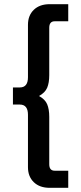

<svg xmlns="http://www.w3.org/2000/svg" viewBox="-20 -766 388 920"><path d="M114 35V-216Q114 -265 75 -265H42V-347H75Q114 -347 114 -396V-647Q114 -692 142 -719Q170 -746 218 -746H307V-664H242Q216 -664 216 -633V-406Q216 -369 206 -345.5Q196 -322 167 -306Q196 -290 206 -266.5Q216 -243 216 -206V21Q216 52 242 52H307V134H218Q170 134 142 107Q114 80 114 35Z"/></svg>

Font: Niramit Medium
Style: Regular
Weight: 500
Designer: Katatrad Aksorn Co.,Ltd.
Foundry: Cadson Demak Co.,Ltd.
Version: Version 1.000; ttfautohint (v1.6)